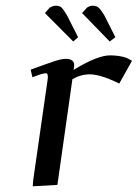

<svg xmlns="http://www.w3.org/2000/svg" viewBox="-20 -651 485 676"><path d="M87.9 -405.8Q151.9 -429.2 174.6 -436.5Q197.3 -443.8 210.9 -443.8Q241.2 -443.8 241.2 -421.9Q241.2 -416 240.2 -411.1L238.8 -404.8Q323.2 -456.1 367.2 -456.1Q400.9 -456.1 426.8 -446.8L444.8 -437L399.9 -356.9Q334 -389.2 295.9 -389.2Q263.7 -389.2 234.9 -372.1L182.1 0L95.2 4.9L97.2 -19L147.9 -372.1Q150.9 -393.1 141.1 -393.1Q129.9 -393.1 94.2 -378.9ZM138.2 -605 154.8 -624Q167 -630.9 176.8 -630.9Q189.9 -630.9 196.8 -624.3Q203.6 -617.7 215.8 -597.2L254.9 -520L237.8 -504.9ZM269 -605 286.1 -624Q296.4 -630.9 306.2 -630.9Q319.8 -630.9 327.6 -623.8Q335.4 -616.7 347.2 -597.2L386.2 -520L366.2 -504.9Z"/></svg>

Font: Dehuti Alt
Style: Bold-Italic
Weight: 700
Version: Version 1.2